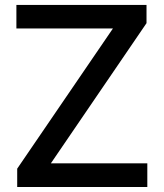

<svg xmlns="http://www.w3.org/2000/svg" viewBox="-20 -747 654 767"><path d="M48.7 0H568.5V-94.5H183.2L565.3 -654.5V-727.3H45.5V-633.2H431.1L48.7 -73.2Z"/></svg>

Font: RED Number Medium
Style: Regular
Weight: 500
Designer: RED UED
Foundry: rsms
Version: Version 1.003;FEAKit 1.0